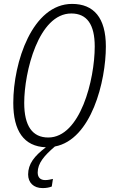

<svg xmlns="http://www.w3.org/2000/svg" viewBox="-20 -744 585 983"><path d="M198 219C217 219 232 216 245 211L251 172C238 175 225 178 212 178C186 178 173 164 173 139C173 92 206 53 261 6C448 -29 522 -328 522 -506C522 -653 460 -724 349 -724C146 -724 48 -426 48 -217C48 -74 102 6 215 10C155 55 124 96 124 149C124 191 152 219 198 219ZM227 -40C146 -40 104 -99 104 -217C104 -375 177 -675 345 -675C425 -675 465 -619 465 -506C465 -336 391 -40 227 -40Z"/></svg>

Font: Noto Sans Condensed Light
Style: Italic
Weight: 300
Width: 3
Italic angle: -12°
Designer: Monotype Design Team
Foundry: Monotype Imaging Inc.
Version: Version 2.013